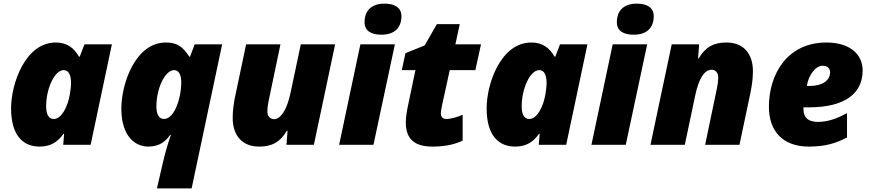

<svg xmlns="http://www.w3.org/2000/svg" viewBox="-20 -797 4791 1057"><path d="M198 10C263 10 300 -19 329 -60H333L328 0H479L596 -553H445L419 -485H415C388 -532 350 -563 287 -563C119 -563 41 -336 41 -201C41 -44 113 10 198 10ZM276 -142C248 -142 234 -167 234 -212C234 -307 279 -411 331 -411C358 -411 371 -383 371 -341C371 -321 368 -300 365 -280C353 -209 319 -142 276 -142Z M877 97 844 240H1035L1203 -553H1052L1026 -485H1022C986 -540 956 -563 893 -563C725 -563 648 -336 648 -199C648 -48 723 10 796 10C859 10 891 -19 917 -54H921C910 -25 891 36 877 97ZM883 -142C855 -142 841 -167 841 -212C841 -307 887 -411 939 -411C966 -411 978 -383 978 -341C978 -260 941 -142 883 -142Z M1407 10C1477 10 1523 -15 1559 -77H1563L1557 0H1708L1825 -553H1636L1579 -284C1558 -185 1522 -141 1489 -141C1469 -141 1452 -155 1452 -183C1452 -206 1457 -235 1461 -252L1524 -553H1335L1273 -259C1266 -224 1261 -184 1261 -147C1261 -62 1304 10 1407 10Z M2080 -606C2155 -606 2190 -647 2190 -708C2190 -759 2147 -777 2097 -777C2028 -777 1987 -741 1987 -675C1987 -624 2027 -606 2080 -606ZM1847 0H2036L2154 -553H1964Z M2361 10C2433 10 2486 -3 2527 -23V-165C2495 -152 2463 -142 2438 -142C2420 -142 2407 -151 2407 -173C2407 -184 2411 -205 2415 -224L2456 -411H2597L2628 -553H2487L2511 -664H2385L2318 -547L2212 -504L2192 -411H2267L2226 -215C2220 -188 2214 -150 2214 -123C2214 -29 2265 10 2361 10Z M2816 10C2881 10 2918 -19 2947 -60H2951L2946 0H3097L3214 -553H3063L3037 -485H3033C3006 -532 2968 -563 2905 -563C2737 -563 2659 -336 2659 -201C2659 -44 2731 10 2816 10ZM2894 -142C2866 -142 2852 -167 2852 -212C2852 -307 2897 -411 2949 -411C2976 -411 2989 -383 2989 -341C2989 -321 2986 -300 2983 -280C2971 -209 2937 -142 2894 -142Z M3469 -606C3544 -606 3579 -647 3579 -708C3579 -759 3536 -777 3486 -777C3417 -777 3376 -741 3376 -675C3376 -624 3416 -606 3469 -606ZM3236 0H3425L3543 -553H3353Z M3561 0H3750L3807 -270C3827 -368 3860 -413 3897 -413C3917 -413 3934 -399 3934 -371C3934 -348 3929 -319 3925 -302L3862 0H4051L4113 -294C4120 -329 4125 -369 4125 -406C4125 -491 4082 -563 3979 -563C3909 -563 3863 -538 3827 -476H3823L3829 -553H3678Z M4432 10C4528 10 4584 -10 4643 -40V-174C4586 -144 4539 -126 4483 -126C4430 -126 4403 -149 4403 -198V-206H4432C4638 -206 4729 -287 4729 -409C4729 -502 4654 -563 4530 -563C4315 -563 4213 -390 4213 -209C4213 -73 4292 10 4432 10ZM4436 -324H4422C4429 -375 4465 -435 4509 -435C4537 -435 4550 -419 4550 -398C4550 -364 4521 -324 4436 -324Z"/></svg>

Font: Noto Sans Black
Style: Italic
Weight: 900
Italic angle: -12°
Designer: Monotype Design Team
Foundry: Monotype Imaging Inc.
Version: Version 2.013